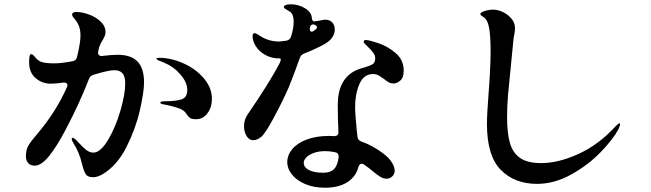

<svg xmlns="http://www.w3.org/2000/svg" viewBox="-20 -833 3040 897"><path d="M653 -448Q653 -404 633.5 -318Q614 -232 571 -146.5Q528 -61 461 -20Q436 -5 414 -5Q390 -5 380.5 -19.5Q371 -34 363 -68Q350 -123 323 -164Q315 -177 315 -184Q315 -189 319 -189Q328 -189 345 -169Q367 -145 383 -132.5Q399 -120 416 -120Q449 -120 484 -178Q519 -236 542 -314Q565 -392 565 -443Q565 -477 552 -491Q539 -505 515 -505Q486 -505 418 -484Q401 -479 396 -465Q351 -349 286 -226Q245 -148 209 -103.5Q173 -59 142 -59Q123 -59 112 -71Q101 -83 101 -103Q101 -133 113 -153.5Q125 -174 153 -206Q240 -308 292 -424Q295 -430 295 -435Q295 -442 289.5 -445Q284 -448 274 -447Q241 -442 218 -442Q177 -442 146.5 -468Q116 -494 116 -543Q116 -580 125 -580Q133 -580 144 -566Q159 -547 179 -542Q199 -537 235 -537Q266 -537 319 -547Q336 -550 340 -567Q350 -609 353 -632Q356 -652 356 -667Q356 -693 348.5 -712Q341 -731 324 -750Q317 -758 317 -766Q317 -777 337 -777Q363 -777 395 -765.5Q427 -754 450 -732.5Q473 -711 473 -682Q473 -673 469 -664Q465 -655 460 -646Q445 -623 441 -603L439 -593Q438 -590 438 -586Q438 -578 444.5 -574Q451 -570 461 -572Q501 -577 530 -577Q593 -577 623 -545Q653 -513 653 -448ZM970 -371Q970 -331 949 -303.5Q928 -276 897 -276Q876 -276 868 -281.5Q860 -287 853 -298Q843 -316 821 -325Q786 -338 741 -346Q729 -348 729 -354Q729 -360 754 -360Q802 -360 828.5 -369Q855 -378 855 -413Q855 -448 823 -485Q791 -522 745 -541Q727 -548 720 -551Q711 -556 711 -559Q711 -563 723 -563Q778 -563 836 -537.5Q894 -512 932 -467.5Q970 -423 970 -371Z M1381 -563Q1360 -503 1329 -425Q1298 -355 1258.5 -282Q1219 -209 1201 -194Q1181 -178 1163 -178Q1143 -178 1131.5 -198.5Q1120 -219 1120 -243Q1120 -274 1138 -300Q1237 -444 1285 -535Q1291 -546 1291.5 -553Q1292 -560 1287 -560Q1249 -560 1220 -576Q1191 -592 1175.5 -616.5Q1160 -641 1160 -664Q1160 -678 1170 -678Q1176 -678 1194 -666Q1234 -639 1285 -639Q1291 -639 1319 -643Q1336 -648 1340 -663Q1352 -701 1352 -733Q1352 -766 1335 -778Q1326 -784 1319.5 -787.5Q1313 -791 1309.5 -794Q1306 -797 1306 -800Q1306 -806 1315 -809.5Q1324 -813 1338 -813Q1376 -813 1406.5 -793.5Q1437 -774 1437 -746Q1440 -733 1448 -733Q1451 -733 1455 -734Q1459 -735 1463 -735Q1472 -736 1482.5 -738.5Q1493 -741 1499 -741Q1520 -741 1532 -728.5Q1544 -716 1544 -694Q1544 -676 1532.5 -658.5Q1521 -641 1496 -627Q1455 -604 1401 -583Q1386 -577 1381 -563ZM1427 -699Q1427 -690 1431.5 -686.5Q1436 -683 1443 -687Q1461 -698 1461 -706Q1461 -711 1456 -714Q1449 -719 1443 -719Q1433 -719 1429 -708ZM1639 -333Q1639 -303 1647 -221L1650 -195Q1651 -178 1668 -172Q1724 -152 1773 -114Q1797 -96 1810.5 -74.5Q1824 -53 1824 -35Q1824 -20 1812.5 -9Q1801 2 1786 2Q1772 2 1757.5 -6.5Q1743 -15 1718 -36Q1707 -46 1681 -64Q1676 -68 1670 -68Q1659 -68 1654 -52Q1643 -8 1603 18Q1563 44 1498 44Q1446 44 1406 27Q1366 10 1344 -17.5Q1322 -45 1322 -75Q1322 -108 1345 -136Q1368 -164 1412.5 -181Q1457 -198 1519 -198Q1533 -198 1540 -197Q1563 -197 1561 -218Q1558 -286 1558 -343Q1558 -463 1642 -504Q1653 -509 1665.5 -513Q1678 -517 1683 -518Q1710 -526 1721.5 -533.5Q1733 -541 1733 -561Q1733 -574 1723 -587.5Q1713 -601 1697 -616Q1679 -632 1679 -638Q1679 -646 1690 -646Q1703 -646 1747 -631.5Q1791 -617 1828.5 -585Q1866 -553 1866 -503Q1866 -470 1850 -456.5Q1834 -443 1819 -443Q1806 -443 1796 -448.5Q1786 -454 1774 -464Q1757 -476 1747 -481.5Q1737 -487 1723 -487Q1679 -487 1659 -440Q1639 -393 1639 -333ZM1562 -98V-103Q1562 -119 1545 -122Q1520 -127 1500 -127Q1469 -127 1446 -118.5Q1423 -110 1411 -97.5Q1399 -85 1399 -73Q1399 -51 1423.5 -38.5Q1448 -26 1490 -26Q1523 -26 1540 -42.5Q1557 -59 1562 -98Z M2262 -388Q2272 -516 2272 -594Q2272 -664 2265 -703Q2258 -742 2239 -753Q2224 -762 2224 -767Q2224 -775 2244.5 -781.5Q2265 -788 2284 -788Q2307 -788 2331 -776Q2355 -764 2370.5 -744.5Q2386 -725 2386 -703Q2386 -687 2383 -673Q2379 -657 2378 -640L2368 -538Q2358 -443 2353.5 -390Q2349 -337 2349 -286Q2349 -210 2362.5 -164Q2376 -118 2410.5 -94.5Q2445 -71 2508 -71Q2589 -71 2683 -114Q2777 -157 2854 -241Q2869 -257 2874 -257Q2877 -257 2877 -253Q2877 -245 2868 -227Q2844 -182 2786 -122Q2728 -62 2649 -18Q2570 26 2489 26Q2384 26 2319.5 -39.5Q2255 -105 2255 -253Q2255 -299 2262 -388Z"/></svg>

Font: Shippori Antique B1
Style: Regular
Weight: 400
Designer: FONTDASU
Foundry: FONTDASU / Google Inc. / but / Adobe
Version: Version 2.001